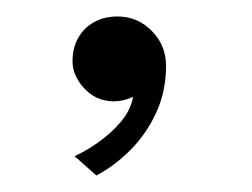

<svg xmlns="http://www.w3.org/2000/svg" viewBox="-20 -108 306 233"><path d="M122.5 -88Q147 -88 164.2 -70.5Q181.5 -53 181.5 -28Q181.5 2.5 169.8 28.2Q158 54 138.8 73.5Q119.5 93 97 105L70.5 81.5Q84 75.5 99.2 64.8Q114.5 54 126.5 40Q138.5 26 141.5 9.5Q130 15 117.5 15Q96 14.5 82 -1Q68 -16.5 68 -33.5Q68 -50 75 -62.2Q82 -74.5 94.2 -81.2Q106.5 -88 122.5 -88Z"/></svg>

Font: League Spartan Thin
Style: Regular
Weight: 100
Foundry: The League of Moveable Type
Version: Version 2.002